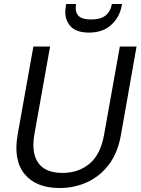

<svg xmlns="http://www.w3.org/2000/svg" viewBox="-20 -934 707 966"><path d="M281 12Q161 12 103.5 -58.5Q46 -129 69 -258L148 -700H232L153 -258Q137 -165 172.5 -114.5Q208 -64 295 -64Q374 -64 430 -110Q486 -156 504 -258L583 -700H667L589 -258Q573 -165 527.5 -105.5Q482 -46 417.5 -17Q353 12 281 12ZM427 -770Q359 -770 330 -807.5Q301 -845 311 -900L313 -914H363Q356 -876 373.5 -856Q391 -836 439 -836Q486 -836 511 -856Q536 -876 543 -914H594L591 -899Q580 -845 538 -807.5Q496 -770 427 -770Z"/></svg>

Font: DM Sans Italic
Style: Regular
Weight: 400
Italic angle: -10°
Designer: Colophon Foundry, Jonny Pinhorn
Foundry: Colophon Foundry
Version: Version 4.004; ttfautohint (v1.8.4.7-5d5b)